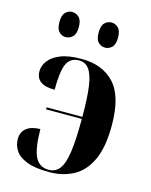

<svg xmlns="http://www.w3.org/2000/svg" viewBox="-115 -825 713 908"><g transform="rotate(15 242.0 -371.0)"><path d="M318 -628Q298 -628 284 -642Q270 -656 270 -689Q270 -723 284 -737Q298 -751 318 -751Q336 -751 350.5 -737Q365 -723 365 -689Q365 -656 350.5 -642Q336 -628 318 -628ZM124 -628Q106 -628 92 -642Q78 -656 78 -689Q78 -723 92 -737Q106 -751 124 -751Q144 -751 158.5 -737Q173 -723 173 -689Q173 -656 158.5 -642Q144 -628 124 -628ZM214 9Q144 9 104 -7Q64 -23 47.5 -48.5Q31 -74 31 -104Q31 -138 54 -157Q77 -176 122 -177Q123 -80 143.5 -40.5Q164 -1 209 -1Q243 -1 262.5 -27Q282 -53 290.5 -112.5Q299 -172 299 -274H124V-284H299Q299 -378 291 -433.5Q283 -489 264.5 -513.5Q246 -538 216 -538Q173 -538 156 -501.5Q139 -465 139 -374Q91 -374 69 -391Q47 -408 47 -440Q47 -467 65 -491.5Q83 -516 122 -532Q161 -548 225 -548Q328 -548 386 -485.5Q444 -423 444 -281Q444 -174 414.5 -110.5Q385 -47 333 -19Q281 9 214 9Z"/></g></svg>

Font: Noto Serif Display SemiCondensed
Style: Bold
Weight: 700
Width: 4
Designer: Monotype Design Team
Foundry: Monotype Imaging Inc.
Version: Version 2.009